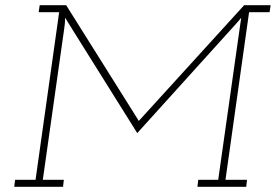

<svg xmlns="http://www.w3.org/2000/svg" viewBox="-20 -720 1063 740"><path d="M35 0 38 -27H117L208 -673H129L133 -700H235L515 -254L921 -700H1023L1019 -673H940L849 -27H932L929 0H741L744 -27H821L903 -605Q905 -619 906.5 -630Q908 -641 910 -652Q905 -646 897.5 -637Q890 -628 885 -623L509 -207L253 -616Q246 -627 242 -634Q238 -641 231 -652Q231 -641 230 -629.5Q229 -618 227 -606L145 -27H226L223 0Z"/></svg>

Font: Josefin Slab Light
Style: Italic
Weight: 300
Italic angle: -12°
Designer: Santiago Orozco
Foundry: Typemade
Version: Version 2.000